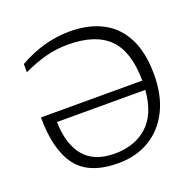

<svg xmlns="http://www.w3.org/2000/svg" viewBox="-127 -850 1010 993"><g transform="rotate(-20 378.0 -353.5)"><path d="M690.5 -358.5Q690.5 -244 649.2 -161.5Q608 -79 533.8 -34.5Q459.5 10 361.5 10Q201.5 10 133 -80.8Q64.5 -171.5 64.5 -349.5H622.5Q621 -511 547.5 -583.5Q474 -656 323.5 -656Q258 -656 198.2 -639.8Q138.5 -623.5 76 -594V-639.5Q212.5 -717 356 -717Q458.5 -717 533.5 -678.2Q608.5 -639.5 649.5 -560Q690.5 -480.5 690.5 -358.5ZM360.5 -43Q470.5 -43 540.2 -105.5Q610 -168 620.5 -299H134.5Q137 -175.5 192.8 -109.2Q248.5 -43 360.5 -43Z"/></g></svg>

Font: Newsreader 6pt Light
Style: Regular
Weight: 300
Designer: Hugues Gentile
Foundry: Production Type
Version: Version 1.003; ttfautohint (v1.8.3)